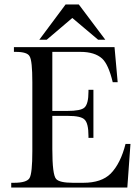

<svg xmlns="http://www.w3.org/2000/svg" viewBox="-20 -835 616 855"><path d="M188 -658H155L272 -815H331L449 -658H417L302 -755ZM561 -194 547 0H30V-21H42Q99 -21 111.5 -42Q124 -63 124 -162V-469Q124 -565 112 -584Q102 -604 50 -604H42V-625H490L504 -469H482Q463 -548 435 -574Q402 -604 338 -604H213V-341H279Q340 -341 356 -356Q374 -372 374 -427V-435H396V-221H374V-229Q374 -287 356 -303Q340 -319 282 -319H213V-172Q213 -56 230 -38Q245 -21 305 -21H351Q432 -21 473 -62Q517 -107 539 -194Z"/></svg>

Font: New Athena Unicode
Style: Regular
Weight: 400
Designer: J. Rusten 1997; rev. by R. Hancock 2001, 2002, rev. by D. Mastronarde 2002-2021
Foundry: GreekKeys New Athena Unicode
Version: Version 5.008